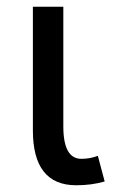

<svg xmlns="http://www.w3.org/2000/svg" viewBox="-20 -532 389 567"><path d="M205.1 15.1Q77.1 15.1 77.1 -147V-512.2H167V-158.7Q167 -63 220.2 -63Q246.1 -63 269 -71.8L289.1 3.9Q251 15.1 205.1 15.1Z"/></svg>

Font: Cadman
Style: Regular
Weight: 400
Designer: Paul James MIller
Foundry: High-Logic / Made with FontCreator
Version: Version 2.114;March 28, 2021;FontCreator 13.0.0.2683 64-bit